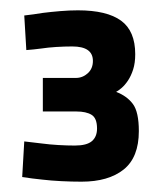

<svg xmlns="http://www.w3.org/2000/svg" viewBox="-20 -820 305 372"><path d="M27 -790Q45 -792 63 -795Q79 -797 97 -798.5Q115 -800 131 -800Q187 -800 214.5 -780Q242 -760 242 -715Q242 -698 238 -685.5Q234 -673 228 -664Q222 -655 215.5 -649.5Q209 -644 205 -642Q226 -634 237.5 -618.5Q249 -603 249 -566Q249 -515 219.5 -491.5Q190 -468 138 -468Q119 -468 99 -469Q79 -470 62 -472Q42 -474 23 -477L27 -546Q43 -544 61 -542Q76 -540 93 -539Q110 -538 125 -538Q148 -538 158 -546.5Q168 -555 168 -571Q168 -591 157.5 -597.5Q147 -604 128 -604H63V-669H127Q140 -669 150 -678Q160 -687 160 -702Q160 -730 120 -730Q105 -730 89 -729Q73 -728 60 -726Q45 -724 31 -723L27 -790Z"/></svg>

Font: Panefresco 600wt
Style: Regular
Weight: 600
Designer: Campivisivi
Foundry: Campivisivi & Chank Co
Version: Version 1.001